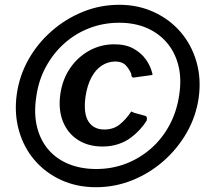

<svg xmlns="http://www.w3.org/2000/svg" viewBox="-20 -772 870 802"><path d="M381 10Q301 10 235.5 -20Q170 -50 124.5 -103Q79 -156 59 -227Q39 -298 50 -378Q61 -456 99 -523.5Q137 -591 196 -642.5Q255 -694 327 -723Q399 -752 478 -752Q557 -752 623 -721.5Q689 -691 734.5 -638Q780 -585 800.5 -514.5Q821 -444 810 -364Q799 -286 760 -218Q721 -150 662 -98.5Q603 -47 531 -18.5Q459 10 381 10ZM382 -66Q447 -66 505 -88Q563 -110 610 -151Q657 -192 688 -249.5Q719 -307 729 -378Q739 -446 724.5 -501Q710 -556 675.5 -595.5Q641 -635 591 -656Q541 -677 478 -677Q412 -677 353.5 -654.5Q295 -632 248.5 -590.5Q202 -549 171 -491.5Q140 -434 131 -364Q121 -296 135 -240.5Q149 -185 183 -146Q217 -107 268 -86.5Q319 -66 382 -66ZM458 -587Q505 -587 537.5 -569Q570 -551 589.5 -523.5Q609 -496 616 -466Q618 -462 617 -460.5Q616 -459 611 -458L538 -448Q534 -447 531 -451.5Q528 -456 528 -464Q519 -485 504.5 -500Q490 -515 462 -515Q431 -515 405 -498Q379 -481 361.5 -448Q344 -415 337 -367Q328 -298 349.5 -264.5Q371 -231 416 -231Q454 -231 480.5 -252.5Q507 -274 528 -306Q530 -306 532.5 -304.5Q535 -303 540 -301L587 -288Q596 -286 593 -269Q583 -252 566 -233Q549 -214 526.5 -197Q504 -180 474 -170Q444 -160 408 -160Q348 -160 305 -188Q262 -216 242.5 -265.5Q223 -315 232 -379Q241 -441 273 -487.5Q305 -534 353 -560.5Q401 -587 458 -587Z"/></svg>

Font: Libre Franklin SemiBold
Style: Italic
Weight: 600
Italic angle: -8°
Designer: Pablo Impallari, Rodrigo Fuenzalida, Nhung Nguyen
Foundry: Impallari Type
Version: Version 3.000